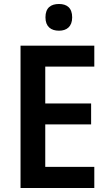

<svg xmlns="http://www.w3.org/2000/svg" viewBox="-20 -943 547 963"><path d="M276 -923C235 -923 208 -904 208 -856C208 -809 236 -789 276 -789C314 -789 342 -809 342 -856C342 -904 315 -923 276 -923ZM453 0V-106H207V-319H437V-424H207V-609H453V-714H83V0Z"/></svg>

Font: Noto Sans Devanagari UI SemiCondensed SemiBold
Style: Regular
Weight: 600
Width: 4
Designer: Jelle Bosma - Monotype Design Team
Foundry: Monotype Imaging Inc.
Version: Version 2.004